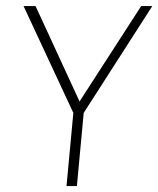

<svg xmlns="http://www.w3.org/2000/svg" viewBox="-20 -628 534 648"><path d="M204.5 0 227.5 -247 59.5 -607.5H100L248.5 -285.5L456.5 -607.5H494L262.5 -247L239.5 0Z"/></svg>

Font: Karla ExtraLight
Style: Italic
Weight: 250
Italic angle: -8°
Designer: Jonathan Pinhorn
Version: Version 2.004;gftools[0.9.33]